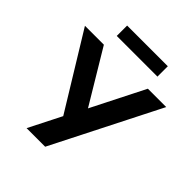

<svg xmlns="http://www.w3.org/2000/svg" viewBox="-259 -1041 1191 1191"><g transform="rotate(45 336.5 -445.5)"><path d="M173 0 294 -239 293 -194 -20 -705H146L367 -337H346L532 -705H693L336 0ZM164 -800V-891H521V-800Z"/></g></svg>

Font: Nunito Sans 11pt ExtraBold
Style: Regular
Weight: 800
Version: Version 3.101;gftools[0.9.27]